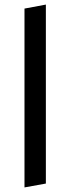

<svg xmlns="http://www.w3.org/2000/svg" viewBox="-20 -757 321 846"><path d="M182.1 51.8V-736.8L87.9 -719.2V68.8Z"/></svg>

Font: Comic Neue Angular
Style: Bold
Weight: 700
Designer: Craig Rozynski
Foundry: Craig Rozynski
Version: Version 2.003